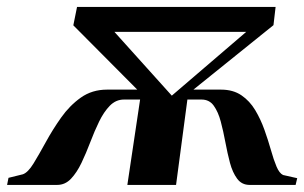

<svg xmlns="http://www.w3.org/2000/svg" viewBox="-88 -522 859 542"><path d="M-68 0 -64 -20 -23.5 -30Q-9 -35 6.8 -60.8Q22.5 -86.5 41.5 -121.2Q60.5 -156 84.5 -190Q108.5 -224 140.2 -246.5Q172 -269 214 -269H299.5L119 -450.5L129.5 -502.5H690L684 -451L458 -269H536Q570 -269 593.5 -253Q617 -237 632.5 -211Q648 -185 658.5 -155.5Q669 -126 676.8 -98.5Q684.5 -71 692.5 -52Q700.5 -33 711 -28L751 -19L746.5 0H616.5Q594.5 0 581.5 -17.5Q568.5 -35 561.2 -62.2Q554 -89.5 548.2 -120.5Q542.5 -151.5 535.2 -178.8Q528 -206 515.5 -223.5Q503 -241 481 -241H441L409 0H271.5L307.5 -241H262Q239 -241 222 -223.5Q205 -206 191.8 -178.8Q178.5 -151.5 166.8 -120.5Q155 -89.5 142 -62.2Q129 -35 112.5 -17.5Q96 0 73.5 0ZM397 -252 607 -432H235Z"/></svg>

Font: Merriweather 144pt
Style: Bold Italic
Weight: 700
Italic angle: -7.8°
Version: Version 2.101